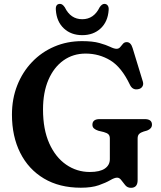

<svg xmlns="http://www.w3.org/2000/svg" viewBox="-20 -924 810 964"><path d="M671 -19.5Q671 19 637.5 19Q620 19 609.2 6.2Q598.5 -6.5 589.2 -19.2Q580 -32 568 -32Q555 -32 533.2 -19.2Q511.5 -6.5 476 6Q440.5 18.5 386 18.5Q278 18.5 200.5 -27.8Q123 -74 81.5 -156.8Q40 -239.5 40 -348.5Q40 -428 66.5 -495.2Q93 -562.5 140.8 -612.5Q188.5 -662.5 252.8 -690Q317 -717.5 392 -717.5Q445.5 -717.5 479.2 -708Q513 -698.5 533 -688.8Q553 -679 565 -679Q576.5 -679 583.5 -687.5Q590.5 -696 597.5 -704.2Q604.5 -712.5 616.5 -712.5Q637 -712.5 646 -682L697.5 -513.5Q701.5 -499 694.2 -488.5Q687 -478 672.5 -476Q645 -471 632 -499Q590 -587 533.8 -621Q477.5 -655 410 -655Q347 -655 298.8 -620.8Q250.5 -586.5 223.2 -523.5Q196 -460.5 196 -374Q196 -274.5 227.2 -204.5Q258.5 -134.5 312 -97.5Q365.5 -60.5 431 -60.5Q481.5 -60.5 506.5 -77.8Q531.5 -95 531.5 -125V-228.5Q531.5 -242.5 524.5 -249.5Q517.5 -256.5 501 -261L474 -267.5Q460 -272 452 -279Q444 -286 444 -297.5Q444 -326 480.5 -326H706.5Q743 -326 743 -298Q743 -278 718.5 -268.5L701 -263.5Q686.5 -259 678.8 -251.5Q671 -244 671 -228.5ZM393 -827.5Q451 -827.5 480 -887Q491.5 -904.5 504 -904.5Q515 -904.5 521 -896Q527 -887.5 525.5 -873Q521.5 -815 485.2 -781.2Q449 -747.5 393 -747.5Q337 -747.5 300.8 -781.2Q264.5 -815 260.5 -873Q257.5 -904.5 281.5 -904.5Q294 -904.5 305.5 -887Q334.5 -827.5 393 -827.5Z"/></svg>

Font: Fraunces 9pt S050 SemiBold
Style: Regular
Weight: 600
Version: Version 1.000; ttfautohint (v1.8.3)